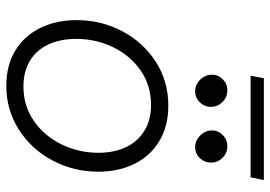

<svg xmlns="http://www.w3.org/2000/svg" viewBox="-148 -728 884 629"><g transform="rotate(90 294.5 -414.0)"><path d="M46.4 -222.7Q46.4 -302.7 82.5 -371.6Q118.7 -440.4 182.6 -481.7Q246.6 -522.9 326.7 -522.9Q394.5 -522.9 443.6 -492.9Q492.7 -462.9 517.8 -410.9Q543 -358.9 543 -293.5Q543 -213.4 506.6 -144.3Q470.2 -75.2 405.8 -33.7Q341.3 7.8 261.7 7.8Q193.8 7.8 145.3 -22.2Q96.7 -52.2 71.5 -104.5Q46.4 -156.7 46.4 -222.7ZM481 -293.5Q481 -344.7 462.9 -383.5Q444.8 -422.4 409.4 -444.3Q374 -466.3 323.7 -466.3Q260.3 -466.3 211.2 -432.1Q162.1 -397.9 135 -341.8Q107.9 -285.6 107.9 -221.2Q107.9 -169.4 126 -130.4Q144 -91.3 179.2 -69.8Q214.4 -48.3 264.2 -48.3Q327.1 -48.3 376.7 -82.5Q426.3 -116.7 453.6 -173.3Q481 -230 481 -293.5ZM407.7 -665.5Q407.7 -686.5 423.1 -701.4Q438.5 -716.3 459.5 -716.3Q481.9 -716.3 497.6 -700.4Q513.2 -684.6 513.2 -662.1Q513.2 -641.6 498.5 -626.2Q483.9 -610.8 461.9 -610.8Q448.2 -610.8 435.8 -618.4Q423.3 -626 415.5 -638.7Q407.7 -651.4 407.7 -665.5ZM225.1 -665.5Q225.1 -686.5 240.2 -701.4Q255.4 -716.3 276.4 -716.3Q298.8 -716.3 314.7 -700.4Q330.6 -684.6 330.6 -662.1Q330.6 -641.6 315.7 -626.2Q300.8 -610.8 279.3 -610.8Q265.6 -610.8 252.9 -618.4Q240.2 -626 232.7 -638.7Q225.1 -651.4 225.1 -665.5ZM236.8 -835.9H570.3L561.5 -792.5H228.5Z"/></g></svg>

Font: Reddit Sans Chocolate Light
Style: Italic
Weight: 300
Italic angle: -11.25°
Designer: Stephen Hutchings
Version: Version 1.013